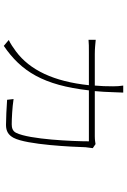

<svg xmlns="http://www.w3.org/2000/svg" viewBox="156 -796 687 1040"><g transform="rotate(90 500.0 -275.5)"><path d="M469 -413H745C745 -330 735 -91 699 -19C690 0 672 5 653 5C623 5 561 2 516 -5L520 30C558 33 626 36 656 36C690 36 711 23 726 -5C764 -76 775 -328 777 -395C778 -407 780 -420 782 -434L760 -449C751 -448 740 -445 718 -445H473C476 -476 478 -510 479 -547C480 -567 480 -579 481 -599H443C446 -580 447 -564 447 -544C447 -509 446 -476 443 -445H273C241 -445 217 -448 195 -450V-411C215 -413 233 -413 261 -413H441C421 -223 359 -93 258 -18C241 -5 214 13 196 21L228 48C366 -46 441 -167 469 -413Z"/></g></svg>

Font: Glow Sans SC Normal ExtraLight
Style: Regular
Weight: 200
Designer: Ryoko NISHIZUKA (kana, bopomofo & ideographs); Paul D. Hunt (Latin, Greek & Cyrillic); Sandoll Communications, Soo-young
Version: Version 0.93